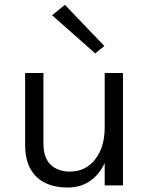

<svg xmlns="http://www.w3.org/2000/svg" viewBox="-20 -790 646 818"><path d="M267 9Q215 9 174.2 -10Q133.5 -29 110.2 -69.5Q87 -110 87 -175V-479H165V-181Q165 -118 195.5 -88.5Q226 -59 278 -59Q345 -59 385.5 -111.2Q426 -163.5 426 -246V-479H504V0H426V-95.5Q403 -46 363 -18.5Q323 9 267 9ZM385.5 -562.5 202 -725 256.5 -769.5 424.5 -594Z"/></svg>

Font: Betina Sans
Style: Regular
Weight: 400
Designer: Jonathan Pinhorn (font) & Cristiano Sobral (main changes)
Version: Version 2.001;April 28, 2021;FontCreator 13.0.0.2655 32-bit;